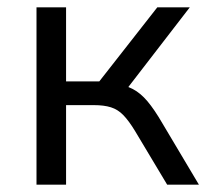

<svg xmlns="http://www.w3.org/2000/svg" viewBox="-20 -506 566 526"><path d="M80 0V-486H161V-283H252L411 -486H500L318 -250L295 -276Q323 -273 344 -262Q365 -251 384 -228.5Q403 -206 425 -168L525 0H438L350 -147Q333 -175 318 -190.5Q303 -206 284 -212Q265 -218 237 -218H161V0Z"/></svg>

Font: NunitoSans1
Style: Book
Weight: 400
Designer: Vernon Adams
Foundry: Vernon Adams
Version: Version 3.101;gftools[0.9.27]